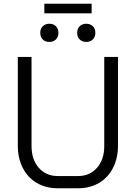

<svg xmlns="http://www.w3.org/2000/svg" viewBox="-20 -1007 732 1035"><path d="M76 -222V-700H150V-220Q150 -147 189 -102.5Q228 -58 292 -58H400Q464 -58 503 -102.5Q542 -147 542 -220V-700H616V-222Q616 -154 589 -101.5Q562 -49 513 -20.5Q464 8 400 8H292Q228 8 179 -20.5Q130 -49 103 -101.5Q76 -154 76 -222ZM219 -987H474V-935H219ZM197 -830Q197 -852 210.5 -865.5Q224 -879 246 -879Q268 -879 281.5 -865.5Q295 -852 295 -830Q295 -808 281.5 -794.5Q268 -781 246 -781Q224 -781 210.5 -794.5Q197 -808 197 -830ZM396 -830Q396 -852 409.5 -865.5Q423 -879 445 -879Q467 -879 480.5 -865.5Q494 -852 494 -830Q494 -808 480.5 -794.5Q467 -781 445 -781Q423 -781 409.5 -794.5Q396 -808 396 -830Z"/></svg>

Font: Stavian Regular
Style: Regular
Weight: 400
Version: Version 1.000; ttfautohint (v1.6)